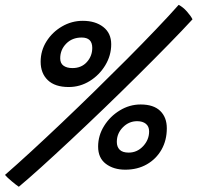

<svg xmlns="http://www.w3.org/2000/svg" viewBox="-34 -736 792 770"><path d="M41.5 13Q31.5 6.5 13 -9Q-5.5 -24.5 -14 -34.5Q32 -74.5 90.8 -128.5Q149.5 -182.5 214.8 -244.5Q280 -306.5 346.5 -371.5Q413 -436.5 475.5 -499.2Q538 -562 591.2 -617.8Q644.5 -673.5 682.5 -716.5Q699.5 -708 715.5 -690Q731.5 -672 738 -658.5Q698.5 -615.5 642 -557.8Q585.5 -500 519.5 -434.5Q453.5 -369 384.8 -302.8Q316 -236.5 251 -175.8Q186 -115 131.8 -66Q77.5 -17 41.5 13ZM241.5 -387Q186.5 -387 157.8 -414.5Q129 -442 129 -488.5Q129 -533 152.5 -570.2Q176 -607.5 214.8 -630Q253.5 -652.5 298 -652.5Q348.5 -652.5 380.2 -627.8Q412 -603 412 -558.5Q412 -513.5 388.2 -474.2Q364.5 -435 325.8 -411Q287 -387 241.5 -387ZM256.5 -463Q292.5 -463 314.2 -487Q336 -511 336 -544Q336 -585.5 293.5 -585.5Q255.5 -585.5 231.5 -561Q207.5 -536.5 207.5 -502Q207.5 -482 220.8 -472.5Q234 -463 256.5 -463ZM468.5 -55.5Q421.5 -55.5 390.5 -79Q359.5 -102.5 359.5 -148Q359.5 -192.5 383.5 -231Q407.5 -269.5 446.5 -293.2Q485.5 -317 530 -317Q582 -317 608.5 -291.2Q635 -265.5 635 -221.5Q635 -173.5 613.8 -136Q592.5 -98.5 555 -77Q517.5 -55.5 468.5 -55.5ZM482 -124Q516 -124 540 -149.8Q564 -175.5 564 -209Q564 -229 551 -239.5Q538 -250 516 -250Q483 -250 458.8 -225.5Q434.5 -201 434.5 -167Q434.5 -147 446 -135.5Q457.5 -124 482 -124Z"/></svg>

Font: Grandstander Medium
Style: Italic
Weight: 500
Italic angle: -15°
Designer: Tyler Finck
Foundry: Etcetera Type Co
Version: Version 1.200; ttfautohint (v1.8.3)